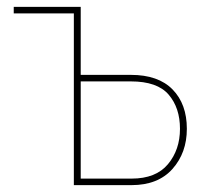

<svg xmlns="http://www.w3.org/2000/svg" viewBox="-20 -539 609 559"><path d="M195 0V-500H20V-519H215V-321H361Q441 -321 482.5 -278.5Q524 -236 524 -164Q524 -94 482 -47Q440 0 363 0ZM215 -19H363Q434 -19 469 -61Q504 -103 504 -164Q504 -225 471 -263.5Q438 -302 361 -302H215Z"/></svg>

Font: Raleway-v4020 Thin
Style: Regular
Weight: 250
Designer: Matt McInerney, Pablo Impallari, Rodrigo Fuenzalida
Foundry: Matt McInerney, Pablo Impallari, Rodrigo Fuenzalida
Version: Version 4.020;PS 004.020;hotconv 1.0.88;makeotf.lib2.5.64775